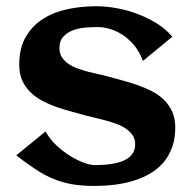

<svg xmlns="http://www.w3.org/2000/svg" viewBox="-20 -598 629 629"><path d="M554.2 -180.2Q554.2 -143.1 543.5 -114.3Q532.7 -85.4 514.2 -64.2Q495.6 -43 470.2 -28.6Q444.8 -14.2 415.8 -5.4Q386.7 3.4 355 7.3Q323.2 11.2 292 11.2Q250 11.2 217.8 5.9Q185.5 0.5 156.2 -11.5Q127 -23.4 97.9 -42.5Q68.8 -61.5 33.2 -88.9L129.4 -167.5Q142.6 -142.6 164.3 -122.3Q186 -102.1 209.5 -87.4Q232.9 -72.8 254.9 -64.9Q276.9 -57.1 290.5 -57.1Q301.8 -57.1 315.9 -57.9Q330.1 -58.6 344.7 -60.8Q359.4 -63 373.5 -67.4Q387.7 -71.8 398.7 -79.3Q409.7 -86.9 416.3 -98.4Q422.9 -109.9 422.9 -126Q422.9 -142.6 414.3 -155Q405.8 -167.5 392.1 -176.8Q378.4 -186 360.8 -192.4Q343.3 -198.7 325.4 -203.6Q307.6 -208.5 291 -212.2Q274.4 -215.8 262.2 -219.2Q239.7 -225.6 214.8 -232.2Q189.9 -238.8 165.5 -247.3Q141.1 -255.9 118.9 -267.6Q96.7 -279.3 79.8 -295.7Q63 -312 53 -334.2Q43 -356.4 43 -386.2Q43 -440.9 64.7 -477.8Q86.4 -514.6 122.1 -536.9Q157.7 -559.1 203.1 -568.4Q248.5 -577.6 295.4 -577.6Q327.6 -577.6 363.3 -571Q398.9 -564.5 432.6 -551.5Q466.3 -538.6 495.6 -520Q524.9 -501.5 544.4 -477.5L448.2 -398.4Q437.5 -427.7 420.2 -448.7Q402.8 -469.7 382.6 -483.2Q362.3 -496.6 341.1 -502.9Q319.8 -509.3 301.8 -509.3Q284.2 -509.3 262.2 -507.8Q240.2 -506.3 220.9 -499.5Q201.7 -492.7 188.2 -478.8Q174.8 -464.8 174.8 -440.4Q174.8 -422.9 182.9 -410.4Q190.9 -397.9 204.1 -388.9Q217.3 -379.9 234.1 -373.8Q251 -367.7 268.6 -363Q286.1 -358.4 302.7 -355Q319.3 -351.6 332.5 -347.7Q355 -341.3 380.1 -334.7Q405.3 -328.1 429.7 -319.6Q454.1 -311 476.8 -299.6Q499.5 -288.1 516.6 -271.5Q533.7 -254.9 543.9 -232.7Q554.2 -210.4 554.2 -180.2Z"/></svg>

Font: Aclonica
Style: Regular
Weight: 400
Designer: Astigmatic (AOETI)
Foundry: Astigmatic (AOETI)
Version: Version 1.000